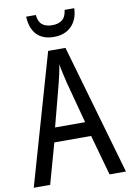

<svg xmlns="http://www.w3.org/2000/svg" viewBox="-99 -978 705 1038"><g transform="rotate(-10 253.5 -459.0)"><path d="M416 0 354 -222H152L90 0H0L205 -715H300L506 0ZM274 -530Q269 -553 262 -582.5Q255 -612 252 -634Q248 -608 242 -581Q236 -554 230 -530L170 -301H335ZM384 -918Q382 -856 346 -820Q310 -784 250 -784Q189 -784 156 -818.5Q123 -853 120 -918H173Q177 -880 197 -864Q217 -848 252 -848Q285 -848 306 -864Q327 -880 331 -918Z"/></g></svg>

Font: Noto Sans Ethiopic Cond
Style: Regular
Weight: 400
Width: 3
Designer: Monotype Design Team
Foundry: Monotype Imaging Inc.
Version: Version 2.102; ttfautohint (v1.8.4.7-5d5b)